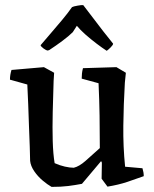

<svg xmlns="http://www.w3.org/2000/svg" viewBox="-20 -720 602 752"><path d="M182 12Q166 3 147 -13Q128 -29 114 -49.5Q100 -70 98 -90Q98 -111 96.5 -147Q95 -183 93.5 -225.5Q92 -268 90.5 -311Q89 -354 87 -389L19 -408Q19 -427 25 -446L152 -457L192 -435L190 -403Q188 -342 186.5 -281Q185 -220 186.5 -168Q188 -116 194 -81Q214 -72 234 -67.5Q254 -63 269 -63Q290 -68 314.5 -89.5Q339 -111 371 -140Q371 -205 370 -267Q369 -329 366 -394L300 -412Q300 -422 301 -432Q302 -442 305 -453L436 -457L473 -435L469 -396Q464 -310 463 -227.5Q462 -145 470 -67L538 -61Q543 -45 543 -30Q513 -19 478.5 -7.5Q444 4 401 11L378 -20L379 -83L376 -89Q357 -66 338.5 -44.5Q320 -23 301 0Q275 5 247.5 8.5Q220 12 182 12ZM173 -524 167 -522Q160 -523 150 -530.5Q140 -538 139 -543Q155 -562 177.5 -588Q200 -614 223 -641.5Q246 -669 262 -692Q267 -695 284.5 -698Q302 -701 306 -700L384 -598L423 -549Q423 -544 413.5 -534.5Q404 -525 398 -521Q381 -532 358.5 -549Q336 -566 315 -584.5Q294 -603 281 -619L265 -594Q250 -579 224.5 -560Q199 -541 173 -524Z"/></svg>

Font: Labrada Medium
Style: Regular
Weight: 500
Designer: Mercedes Jáuregui
Foundry: Omnibus-Type Team
Version: Version 1.000; ttfautohint (v1.8.4.7-5d5b)